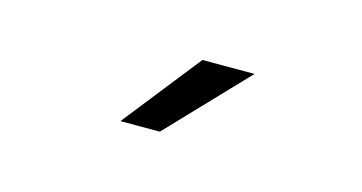

<svg xmlns="http://www.w3.org/2000/svg" viewBox="-32 -784 564 299"><g transform="rotate(15 250.0 -634.5)"><path d="M267.6 -697.3H351.6L232.4 -572.3H168.9Z"/></g></svg>

Font: DINish
Style: Regular
Weight: 400
Designer: Bert Driehuis
Foundry: Playbeing
Version: Version 3.008; git-95204e4c-release